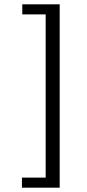

<svg xmlns="http://www.w3.org/2000/svg" viewBox="-20 -770 402 890"><path d="M256.7 -750V100H81.7V53.3H191.7V-703.3H83.3V-750Z"/></svg>

Font: Boon
Style: Regular
Weight: 400
Designer: Sungsit Sawaiwan
Foundry: FontUni
Version: Version 3.0